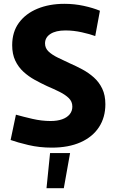

<svg xmlns="http://www.w3.org/2000/svg" viewBox="-20 -760 605 1004"><path d="M251 12Q186 12 128 -1.7Q70 -15.5 35.5 -28L63.3 -160.3Q100.8 -149.7 149.5 -138.4Q198.2 -127.2 244.3 -127.2Q279.5 -127.2 304.9 -136.2Q330.3 -145.2 344.3 -162.2Q358.3 -179.2 358.3 -202.5Q358.3 -228.7 340 -246.7Q321.7 -264.7 291.6 -279.7Q261.5 -294.7 226.2 -309.7Q194 -324.7 161.8 -342.4Q129.5 -360.2 102.8 -384.6Q76 -409 59.8 -443.1Q43.7 -477.2 43.7 -523.8Q43.7 -593 79 -641Q114.3 -689 176 -714.5Q237.7 -740 316.5 -740Q369.2 -740 417.9 -729.4Q466.7 -718.8 502.5 -703.8L478 -571.5Q451.2 -581.5 407.8 -591.2Q364.5 -600.8 322.3 -600.8Q271.8 -600.8 243.7 -582.5Q215.5 -564.2 215.5 -533Q215.5 -508 234 -490.6Q252.5 -473.2 282.3 -458.7Q312.2 -444.2 346.3 -428.3Q378.7 -414.2 411.2 -396.7Q443.7 -379.3 471 -354.9Q498.3 -330.5 514.7 -296.2Q531 -262 531 -215Q531 -146.2 497.5 -95Q464 -43.8 401.2 -15.9Q338.3 12 251 12ZM241.8 40.3H346.5L313.7 224H223.2Z"/></svg>

Font: Murecho Thin
Style: Regular
Weight: 100
Designer: Neil Summerour
Foundry: Positype
Version: Version 1.010